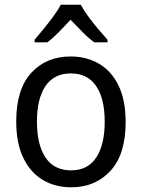

<svg xmlns="http://www.w3.org/2000/svg" viewBox="-20 -786 603 816"><path d="M283 10Q214 10 161.5 -21.5Q109 -53 79 -115Q49 -177 49 -270Q49 -407 113 -476.5Q177 -546 280 -546Q348 -546 401 -515Q454 -484 484 -422Q514 -360 514 -267Q514 -130 449.5 -60Q385 10 283 10ZM282 -62Q353 -62 389 -116.5Q425 -171 425 -269Q425 -367 388.5 -420.5Q352 -474 281 -474Q210 -474 173.5 -420.5Q137 -367 137 -269Q137 -171 173.5 -116.5Q210 -62 282 -62ZM127 -617Q145 -638 166.5 -664.5Q188 -691 207.5 -717.5Q227 -744 238 -766H323Q335 -744 355 -716.5Q375 -689 397 -663Q419 -637 437 -617V-606H381Q357 -623 331.5 -649Q306 -675 280 -702Q255 -675 229.5 -649Q204 -623 181 -606H127Z"/></svg>

Font: Noto Sans Mono SemiCondensed
Style: Regular
Weight: 400
Width: 4
Designer: Monotype Design Team
Foundry: Monotype Imaging Inc.
Version: Version 2.014